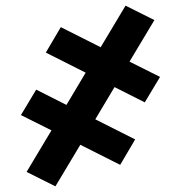

<svg xmlns="http://www.w3.org/2000/svg" viewBox="-20 -492 640 679"><path d="M176 167 74 116 162 -31 54 -85 108 -175 215 -121 283 -235 142 -306 195 -396 336 -325 424 -472 526 -421 438 -274 546 -220 492 -130 385 -184 317 -70 458 1 405 91 264 20Z"/></svg>

Font: R Plex Mono
Style: Bold
Weight: 700
Monospace: yes
Designer: Belleve Invis
Foundry: Belleve Invis
Version: Version 31.8.0